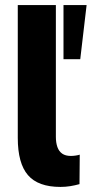

<svg xmlns="http://www.w3.org/2000/svg" viewBox="-20 -725 361 756"><path d="M218 11Q130 11 90 -35.5Q50 -82 50 -182V-705H200V-186Q200 -163 206 -146Q212 -129 225 -120Q238 -111 259 -111Q268 -111 278 -112.5Q288 -114 294 -116L293 0Q275 5 256.5 8Q238 11 218 11ZM230 -492V-705H321L296 -492Z"/></svg>

Font: Nunito Sans 12pt ExtraLight
Style: Weight 830 Width 84 Optical size 12.0 YTLC 445
Weight: 830
Width: 4
Designer: Vernon Adams
Foundry: Vernon Adams
Version: Version 3.101;gftools[0.9.27]